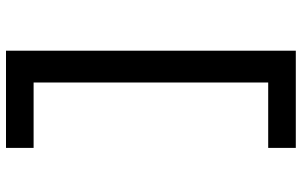

<svg xmlns="http://www.w3.org/2000/svg" viewBox="-203 -660 1006 640"><g transform="rotate(-90 300.0 -340.0)"><path d="M127 143V51H345V-731H127V-823H451V143Z"/></g></svg>

Font: Iosevka Aile Semibold
Style: Regular
Weight: 600
Designer: Belleve Invis
Foundry: Belleve Invis
Version: Version 31.1.0; ttfautohint (v1.8.4)